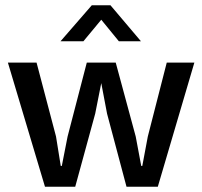

<svg xmlns="http://www.w3.org/2000/svg" viewBox="-20 -710 768 730"><path d="M10 -472H119L193 -191L211 -79H215L237 -191L310 -472H420L496 -191L517 -79H521L542 -191L614 -472H719L580 0H461L387 -278L365 -394L342 -278L266 0H151ZM516 -553H432L365 -635L297 -553H210L329 -690H400Z"/></svg>

Font: Mukta Medium
Style: Regular
Weight: 500
Designer: Girish Dalvi and Yashodeep Gholap
Foundry: Ek Type
Version: Version 2.538;PS 1.002;hotconv 16.6.51;makeotf.lib2.5.65220;